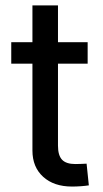

<svg xmlns="http://www.w3.org/2000/svg" viewBox="-20 -685 379 708"><path d="M303.2 -529.3V-450.2H21.5V-529.3ZM99.6 -665H193.8V-147.9Q193.8 -111.8 209 -95.9Q224.1 -80.1 257.8 -80.1Q268.1 -80.1 278.6 -80.6Q289.1 -81.1 299.3 -81.5L307.6 -1.5Q294.4 0.5 278.3 1.7Q262.2 2.9 245.6 2.9Q178.7 2.9 139.2 -33Q99.6 -68.8 99.6 -129.9Z"/></svg>

Font: Inter Cardless Tabular
Style: Regular
Weight: 400
Designer: Rasmus Andersson
Foundry: rsms
Version: Version 4.000;git-4fc901f